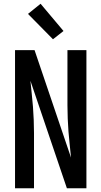

<svg xmlns="http://www.w3.org/2000/svg" viewBox="-20 -1002 540 1022"><path d="M60 0V-735H164L358 -163Q355 -198 351 -232.5Q347 -267 344.5 -301.5Q342 -336 340.5 -371Q339 -406 339 -441V-735H440V0H336L142 -572Q145 -537 149 -502.5Q153 -468 155.5 -433.5Q158 -399 159.5 -364Q161 -329 161 -294V0ZM262 -793 129 -928 196 -982 318 -837Z"/></svg>

Font: Iosevka SS18 Semibold
Style: Regular
Weight: 600
Monospace: yes
Designer: Belleve Invis
Foundry: Belleve Invis
Version: Version 25.1.1; ttfautohint (v1.8.4)